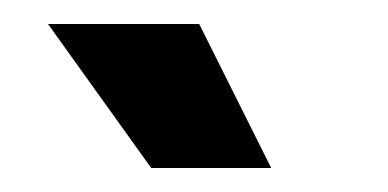

<svg xmlns="http://www.w3.org/2000/svg" viewBox="-20 -715 323 160"><path d="M106 -575 20 -695H146L206 -575Z"/></svg>

Font: Bricolage Grotesque 48pt Medium
Style: Regular
Weight: 500
Designer: Mathieu Triay
Foundry: Atelier Triay
Version: Version 1.000; ttfautohint (v1.8.4.7-5d5b);gftools[0.9.32]